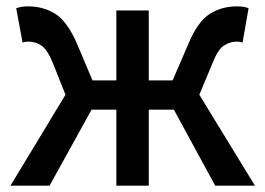

<svg xmlns="http://www.w3.org/2000/svg" viewBox="-20 -584 834 604"><path d="M13 0 186 -286 147 -384Q129 -428 110.5 -440.5Q92 -453 70 -453Q65 -453 60.5 -452.5Q56 -452 51 -450L31 -558Q47 -564 68 -564Q117 -564 154.5 -540Q192 -516 222 -447L271 -331H346V-551H448V-331H523L573 -447Q602 -516 639.5 -540Q677 -564 726 -564Q748 -564 762 -558L743 -450Q738 -452 734 -452.5Q730 -453 724 -453Q703 -453 684 -440.5Q665 -428 648 -384L607 -286L782 0H657L527 -239H448V0H346V-239H268L136 0Z"/></svg>

Font: Noto Sans KR Medium
Style: Regular
Weight: 500
Designer: Ryoko NISHIZUKA  (kana, bopomofo & ideographs); Paul D. Hunt (Latin, Greek & Cyrillic); Sandoll Communications , Soo-you
Foundry: Adobe
Version: Version 2.004-H2;hotconv 1.0.118;makeotfexe 2.5.65603